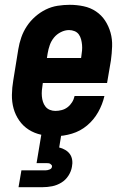

<svg xmlns="http://www.w3.org/2000/svg" viewBox="-20 -558 540 798"><path d="M210 8Q180 8 151.5 2Q123 -4 99.5 -19Q76 -34 60 -57Q44 -80 36.5 -107Q29 -134 29.5 -164Q30 -194 35 -223L56 -353Q60 -378 68.5 -402.5Q77 -427 91.5 -449Q106 -471 126.5 -489Q147 -507 170.5 -518.5Q194 -530 219.5 -534Q245 -538 270 -538Q299 -538 327.5 -532Q356 -526 379 -510.5Q402 -495 417 -472Q432 -449 439.5 -422Q447 -395 446 -365.5Q445 -336 441 -307L425 -213H158L157 -206Q155 -194 154 -182Q153 -170 154 -158Q155 -146 158.5 -135Q162 -124 169 -115Q176 -106 187 -101.5Q198 -97 210 -97Q223 -97 236.5 -100.5Q250 -104 261 -112.5Q272 -121 279.5 -133Q287 -145 290 -159H414Q406 -124 388 -92Q370 -60 342 -36.5Q314 -13 279 -2.5Q244 8 210 8ZM175 -317H317L318 -324Q320 -336 321 -348Q322 -360 321 -371.5Q320 -383 317 -394.5Q314 -406 307.5 -415Q301 -424 290 -428.5Q279 -433 267 -433Q250 -433 233 -424.5Q216 -416 204.5 -402Q193 -388 187 -371Q181 -354 178 -336ZM57 220 69 150H169Q177 150 186 146.5Q195 143 196 135Q197 131 194.5 128Q192 125 189 123Q186 121 182 120.5Q178 120 174 120H132L152 0H235L226 55Q239 58 251 65Q263 72 270.5 82.5Q278 93 280 107Q282 121 279 135Q276 154 264.5 172Q253 190 235 201Q217 212 197 216Q177 220 157 220Z"/></svg>

Font: Iosevka Slab Extrabold Oblique
Style: Regular
Weight: 800
Italic angle: -9°
Monospace: yes
Designer: Belleve Invis
Foundry: Belleve Invis
Version: Version 11.1.1; ttfautohint (v1.8.3)